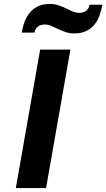

<svg xmlns="http://www.w3.org/2000/svg" viewBox="-20 -951 538 971"><path d="M356 -782Q331 -782 311 -789Q291 -796 273.5 -804.5Q256 -813 240 -820Q224 -827 206 -827Q188 -827 173.5 -818Q159 -809 154 -786H90Q95 -817 105.5 -843.5Q116 -870 133 -889.5Q150 -909 174 -920Q198 -931 231 -931Q257 -931 277 -924Q297 -917 314 -908.5Q331 -900 347.5 -893Q364 -886 382 -886Q400 -886 414 -895Q428 -904 433 -927H498Q492 -896 482 -869.5Q472 -843 455 -823.5Q438 -804 413.5 -793Q389 -782 356 -782ZM183 -700H336L213 0H60Z"/></svg>

Font: Overpass Heavy
Style: Italic
Weight: 900
Italic angle: -10°
Designer: Delve Withrington, Dave Bailey
Foundry: Delve Fonts
Version: Version 3.000;DELV;Overpass